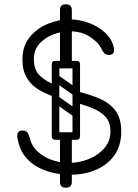

<svg xmlns="http://www.w3.org/2000/svg" viewBox="-20 -800 642 890"><path d="M285 -486Q258 -486 258 -512V-754Q258 -780 285 -780Q313 -780 313 -754V-512Q313 -486 285 -486ZM220 -501Q220 -518 237 -518H334Q351 -518 351 -501Q351 -483 335 -483H237Q230 -483 225 -487.5Q220 -492 220 -501ZM220 -170Q220 -187 237 -187H334Q351 -187 351 -170Q351 -152 335 -152H237Q230 -152 225 -156.5Q220 -161 220 -170ZM285 70Q258 70 258 44V-158Q258 -184 285 -184Q313 -184 313 -158V44Q313 70 285 70ZM231 -352Q191 -365 157.5 -385.5Q124 -406 104 -439.5Q84 -473 84 -525Q84 -586 117 -627Q150 -668 200.5 -689Q251 -710 302 -710Q350 -710 393 -693.5Q436 -677 467 -648.5Q498 -620 507 -582Q509 -574 509 -569Q509 -549 492 -546Q489 -545 484 -545Q471 -546 463.5 -553.5Q456 -561 450 -574Q437 -603 397.5 -629Q358 -655 302 -655Q265 -655 227 -640.5Q189 -626 163 -597.5Q137 -569 137 -526Q137 -474 167 -447Q197 -420 241 -404ZM347 -374Q397 -362 441.5 -343Q486 -324 514 -288.5Q542 -253 542 -190Q542 -126 511 -81.5Q480 -37 426.5 -13.5Q373 10 304 10Q271 10 233 2.5Q195 -5 158.5 -23.5Q122 -42 96 -75Q70 -108 61 -159Q60 -162 60 -165Q60 -168 60 -171Q60 -195 85 -195Q99 -195 106 -187Q113 -179 117 -163Q126 -124 154 -98Q182 -72 220.5 -58.5Q259 -45 299 -45Q348 -45 392 -63Q436 -81 464 -113.5Q492 -146 492 -190Q492 -233 469.5 -258Q447 -283 410 -298Q373 -313 330 -324ZM226 -350Q236 -363 249 -354L343 -288Q357 -279 346 -263Q336 -250 323 -259L229 -325Q224 -329 222.5 -336Q221 -343 226 -350ZM226 -448Q236 -461 249 -452L343 -386Q357 -377 346 -361Q336 -348 323 -357L229 -423Q224 -427 222.5 -434Q221 -441 226 -448ZM333 -152Q316 -152 316 -169V-501Q316 -518 333 -518Q351 -518 351 -502V-170Q351 -152 333 -152ZM237 -152Q220 -152 220 -169V-501Q220 -518 237 -518Q255 -518 255 -502V-170Q255 -152 237 -152Z"/></svg>

Font: Nsibidi Libre Uzo
Style: Regular
Weight: 400
Designer: Oluwaseun Badejo
Version: Version 1.021